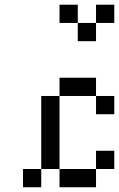

<svg xmlns="http://www.w3.org/2000/svg" viewBox="-20 -789 502 809"><path d="M230.8 -461.5H307.7V-384.6H230.8ZM307.7 -461.5H384.6V-384.6H307.7ZM384.6 -384.6H461.5V-307.7H384.6ZM153.8 -384.6H230.8V-307.7H153.8ZM153.8 -307.7H230.8V-230.8H153.8ZM153.8 -230.8H230.8V-153.8H153.8ZM153.8 -153.8H230.8V-76.9H153.8ZM76.9 -76.9H153.8V0H76.9ZM230.8 -76.9H307.7V0H230.8ZM307.7 -76.9H384.6V0H307.7ZM384.6 -153.8H461.5V-76.9H384.6ZM307.7 -615.4V-692.3H384.6V-615.4ZM384.6 -692.3V-769.2H461.5V-692.3ZM230.8 -692.3V-769.2H307.7V-692.3Z"/></svg>

Font: Jacquarda Bastarda 9
Style: Regular
Weight: 400
Designer: Sarah Cadigan-Fried
Version: Version 1.000; ttfautohint (v1.8.4.7-5d5b)